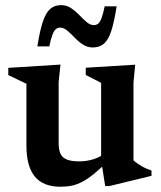

<svg xmlns="http://www.w3.org/2000/svg" viewBox="-20 -698 612 730"><path d="M203 -153Q203 -127.5 210.5 -112.5Q218 -97.5 235.2 -91Q252.5 -84.5 281 -84.5Q310 -84.5 336.5 -93Q363 -101.5 378.5 -116L396.5 -91.5Q364.5 -59.5 339.8 -39Q315 -18.5 294.2 -7.5Q273.5 3.5 253.5 7.8Q233.5 12 210 12Q144 12 112.2 -27Q80.5 -66 80.5 -144V-379.5L11.5 -412.5V-440L210 -452.5L203 -386.5ZM380 9.5 364.5 -88.5V-383L306 -413V-440.5L494 -452L487.5 -384V-88.5Q492.5 -83.5 500.5 -77.8Q508.5 -72 518 -66.5Q527.5 -61 537.2 -56.8Q547 -52.5 556 -49.5V-29.5L395.5 9.5ZM423.5 -674Q414 -613.5 402.8 -579.5Q391.5 -545.5 374.8 -531.5Q358 -517.5 332.5 -517.5Q312 -517.5 295 -528.8Q278 -540 263.8 -555Q249.5 -570 236 -581.5Q222.5 -593 208.5 -593Q199.5 -593 192.5 -587.2Q185.5 -581.5 179.5 -566.2Q173.5 -551 167.5 -521.5H122Q131.5 -582 143 -616Q154.5 -650 171 -664.2Q187.5 -678.5 212.5 -678.5Q233.5 -678.5 250.5 -667Q267.5 -655.5 281.8 -640.5Q296 -625.5 309.5 -614Q323 -602.5 337 -602.5Q346.5 -602.5 353.5 -608.2Q360.5 -614 366.2 -629.5Q372 -645 378 -674Z"/></svg>

Font: Newsreader 16pt 16pt SemiBold
Style: Regular
Weight: 600
Version: Version 1.003